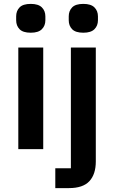

<svg xmlns="http://www.w3.org/2000/svg" viewBox="-20 -766 585 986"><path d="M138 -598Q98 -598 80.5 -616Q63 -634 63 -662V-682Q63 -710 80.5 -728Q98 -746 138 -746Q177 -746 195 -728Q213 -710 213 -682V-662Q213 -634 195 -616Q177 -598 138 -598ZM74 -522H202V0H74ZM344 -522H472V63Q472 129 439 164.5Q406 200 334 200H264V98H344ZM408 -598Q368 -598 350.5 -616Q333 -634 333 -662V-682Q333 -710 350.5 -728Q368 -746 408 -746Q447 -746 465 -728Q483 -710 483 -682V-662Q483 -634 465 -616Q447 -598 408 -598Z"/></svg>

Font: IBM Plex Sans Thai SemiBold
Style: Regular
Weight: 600
Designer: Mike Abbink, Paul van der Laan, Pieter van Rosmalen, Ben Mitchell, Mark Frömberg
Foundry: Bold Monday
Version: Version 1.1